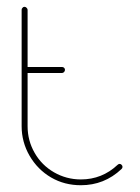

<svg xmlns="http://www.w3.org/2000/svg" viewBox="-20 -547 413 567"><path d="M52.2 -526.9C49.8 -526.9 47.9 -525.9 46.4 -523.9C44.4 -522 43.9 -520 43.9 -518.1V-341.8V-340.3V-339.4V-174.3C43.9 -143.1 51.8 -113.8 67.4 -86.9C83 -60.1 104 -38.6 130.9 -22.9C157.7 -7.3 187 0 218.8 0C264.6 0 304.7 -15.6 338.9 -47.9C340.8 -49.8 341.8 -51.8 341.8 -54.2C341.8 -56.6 340.8 -58.6 338.9 -60.5C336.9 -62.5 335 -63 333 -63C331.1 -63 329.1 -62 327.1 -60.1C296.9 -31.7 260.7 -17.1 218.8 -17.1C189.9 -17.1 163.6 -24.4 139.6 -38.1C115.2 -52.2 96.2 -71.3 82.5 -95.2C68.4 -119.6 61.5 -146 61.5 -174.3V-331.5H163.6C165.5 -331.5 167.5 -332.5 169.4 -334.5C170.9 -336.4 171.9 -338.4 171.9 -340.8C171.9 -343.3 170.9 -345.2 169.4 -346.7C167.5 -348.6 165.5 -349.1 163.6 -349.1H61.5V-518.1C61.5 -520 60.5 -522 58.6 -523.9C56.6 -525.9 54.7 -526.9 52.2 -526.9Z"/></svg>

Font: Mill
Style: Thin
Weight: 100
Version: Version 001.000